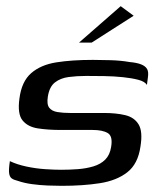

<svg xmlns="http://www.w3.org/2000/svg" viewBox="-20 -598 510 622"><path d="M180 4Q161 4 135 3Q109 2 83.5 -1.5Q58 -5 38 -12Q25 -15 18 -20Q11 -25 9.5 -37.5Q8 -50 12 -76Q35 -65 65.5 -58.5Q96 -52 126 -50Q156 -48 178 -48Q205 -48 232 -50Q259 -52 282.5 -59Q306 -66 321 -81Q336 -96 340 -122Q346 -157 329 -167Q312 -177 280 -177H175Q136 -177 103 -182Q70 -187 53 -208Q36 -229 43 -279Q50 -334 81 -361Q112 -388 162.5 -396Q213 -404 281 -404Q305 -404 338.5 -403Q372 -402 400 -397Q423 -395 437 -389.5Q451 -384 456.5 -374.5Q462 -365 459 -346L456 -323Q449 -334 428 -339.5Q407 -345 378 -348Q349 -351 317.5 -351.5Q286 -352 259 -352Q229 -352 202.5 -348.5Q176 -345 158 -331Q140 -317 135 -285Q131 -260 139.5 -249Q148 -238 166 -235Q184 -232 207 -232H317Q356 -232 385.5 -225Q415 -218 429 -195Q443 -172 435 -123Q427 -67 392.5 -40Q358 -13 303.5 -4.5Q249 4 180 4ZM236 -460 371 -578 413 -547 277 -460Z"/></svg>

Font: Genos Medium
Style: Italic
Weight: 500
Italic angle: -8°
Designer: Robert E. Leuschke
Foundry: Robert E. Leuschke
Version: Version 1.010